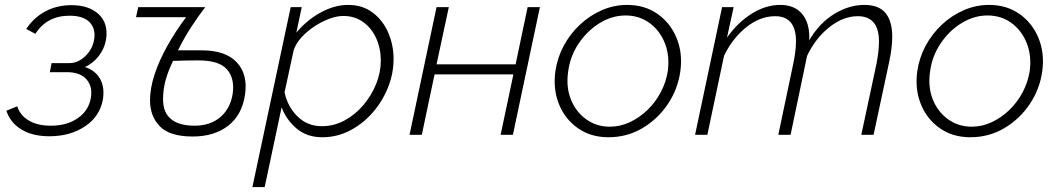

<svg xmlns="http://www.w3.org/2000/svg" viewBox="-20 -549 4313 782"><path d="M181 6Q113 6 67.5 -21.5Q22 -49 6 -98L50 -116Q62 -79 97.5 -58Q133 -37 187 -37Q252 -37 296.5 -67.5Q341 -98 350 -150Q358 -196 332.5 -225.5Q307 -255 253 -255H183L190 -292H263Q297 -292 326.5 -319.5Q356 -347 363 -386Q371 -431 345.5 -458Q320 -485 263 -485Q171 -485 124 -411L87 -431Q117 -477 164.5 -502.5Q212 -528 271 -528Q343 -528 382.5 -490.5Q422 -453 412 -388Q405 -350 382 -320.5Q359 -291 326 -276Q369 -262 388 -227Q407 -192 399 -144Q387 -75 326.5 -34.5Q266 6 181 6Z M765 7Q672 7 631.5 -34Q591 -75 591 -141Q591 -189 609.5 -245.5Q628 -302 661.5 -362Q695 -422 738 -479H534L543 -520H816Q788 -484 758.5 -438.5Q729 -393 705 -344Q729 -344 752.5 -344Q776 -344 802 -344Q899 -344 944.5 -295Q990 -246 978 -164Q966 -81 909.5 -37Q853 7 765 7ZM772 -37Q837 -37 878 -72.5Q919 -108 928 -169Q936 -232 903.5 -267.5Q871 -303 789 -303Q736 -303 685 -301Q648 -226 645 -165Q639 -99 672 -68Q705 -37 772 -37Z M1164 -520H1209L1187 -416Q1228 -466 1285 -497.5Q1342 -529 1398 -529Q1456 -529 1497.5 -498Q1539 -467 1561 -416.5Q1583 -366 1583 -309Q1583 -249 1560 -192Q1537 -135 1497 -89.5Q1457 -44 1404.5 -17Q1352 10 1293 10Q1230 10 1188 -25.5Q1146 -61 1127 -112L1058 213H1008ZM1291 -35Q1340 -35 1383.5 -58.5Q1427 -82 1460 -121Q1493 -160 1512 -207Q1531 -254 1531 -302Q1531 -351 1512.5 -392.5Q1494 -434 1459.5 -459Q1425 -484 1378 -484Q1352 -484 1321 -472.5Q1290 -461 1260.5 -441.5Q1231 -422 1208 -397Q1185 -372 1176 -344L1139 -173Q1151 -115 1191.5 -75Q1232 -35 1291 -35Z M1648 0 1758 -520H1808L1758 -287H2080L2129 -520H2179L2069 0H2019L2071 -246H1750L1698 0Z M2458 10Q2386 10 2333.5 -27Q2281 -64 2256.5 -125Q2232 -186 2242 -259Q2250 -314 2276 -362.5Q2302 -411 2342 -448.5Q2382 -486 2431.5 -507.5Q2481 -529 2534 -529Q2606 -529 2658.5 -492Q2711 -455 2736 -393.5Q2761 -332 2751 -259Q2741 -186 2700 -125Q2659 -64 2596.5 -27Q2534 10 2458 10ZM2464 -33Q2506 -33 2545.5 -51.5Q2585 -70 2617.5 -101.5Q2650 -133 2671.5 -174Q2693 -215 2700 -260Q2708 -322 2688 -373Q2668 -424 2626 -455Q2584 -486 2528 -486Q2473 -486 2422.5 -455Q2372 -424 2337 -372Q2302 -320 2294 -257Q2285 -195 2305 -144.5Q2325 -94 2367 -63.5Q2409 -33 2464 -33Z M2921 -520H2968L2941 -396Q2985 -458 3042 -493.5Q3099 -529 3158 -529Q3217 -529 3248 -491Q3279 -453 3276 -385Q3317 -455 3377.5 -492Q3438 -529 3500 -529Q3560 -529 3587 -495.5Q3614 -462 3614 -400Q3614 -355 3602 -299L3538 0H3488L3550 -290Q3560 -342 3560 -379Q3560 -483 3474 -483Q3414 -483 3357.5 -438Q3301 -393 3267 -321L3200 0H3150L3211 -290Q3222 -343 3222 -381Q3222 -483 3137 -483Q3076 -483 3020 -438.5Q2964 -394 2929 -322L2861 0H2811Z M3932 10Q3860 10 3807.5 -27Q3755 -64 3730.5 -125Q3706 -186 3716 -259Q3724 -314 3750 -362.5Q3776 -411 3816 -448.5Q3856 -486 3905.5 -507.5Q3955 -529 4008 -529Q4080 -529 4132.5 -492Q4185 -455 4210 -393.5Q4235 -332 4225 -259Q4215 -186 4174 -125Q4133 -64 4070.5 -27Q4008 10 3932 10ZM3938 -33Q3980 -33 4019.5 -51.5Q4059 -70 4091.5 -101.5Q4124 -133 4145.5 -174Q4167 -215 4174 -260Q4182 -322 4162 -373Q4142 -424 4100 -455Q4058 -486 4002 -486Q3947 -486 3896.5 -455Q3846 -424 3811 -372Q3776 -320 3768 -257Q3759 -195 3779 -144.5Q3799 -94 3841 -63.5Q3883 -33 3938 -33Z"/></svg>

Font: Raleway Light
Style: Italic
Weight: 300
Italic angle: -12°
Designer: Matt McInerney, Pablo Impallari, Rodrigo Fuenzalida
Foundry: Matt McInerney, Pablo Impallari, Rodrigo Fuenzalida
Version: Version 4.026